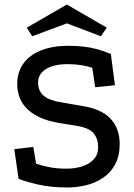

<svg xmlns="http://www.w3.org/2000/svg" viewBox="-20 -809 591 847"><path d="M278 18Q206 18 152.5 6Q99 -6 62 -20L43 -151L127 -161L139 -87Q169 -77 200.5 -71Q232 -65 273 -65Q311 -65 342.5 -75Q374 -85 393.5 -106Q413 -127 413 -161Q413 -196 393 -221Q373 -246 312 -255L238 -267Q150 -282 103 -325.5Q56 -369 56 -439Q56 -491 83.5 -529Q111 -567 162 -587Q213 -607 281 -607Q317 -607 348 -603.5Q379 -600 408.5 -592Q438 -584 469 -571L487 -433L400 -424L387 -510Q366 -517 339 -521.5Q312 -526 279 -526Q218 -526 183 -504.5Q148 -483 148 -445Q148 -407 173.5 -386Q199 -365 253 -357L334 -343Q426 -330 467 -286Q508 -242 508 -174Q508 -121 488 -84Q468 -47 434.5 -24.5Q401 -2 360.5 8Q320 18 278 18ZM275 -789 451 -687 425 -649 275 -706 122 -649 98 -687Z"/></svg>

Font: Podkova SemiBold
Style: Regular
Weight: 600
Designer: Ilya Yudin
Foundry: Cyreal (www.cyreal.org)
Version: Version 2.103